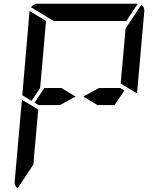

<svg xmlns="http://www.w3.org/2000/svg" viewBox="-20 -1020 856 1034"><path d="M387 -500 303 -454H208H188L166 -467L219 -546H311ZM628 -546 650 -533 597 -454H505L429 -500L513 -546ZM167 -218 160 -134 75 -6Q57 -18 59 -41L98 -483L186 -430ZM741 -994Q759 -982 757 -959L718 -517L630 -570L633 -607L649 -782L656 -866ZM269 -907 147 -981Q161 -1000 184 -1000H720Q720 -1000 722 -1000L660 -907H657H626H490H398ZM139 -959Q139 -959 139 -961L228 -907L227 -905V-895L226 -887L217 -782L199 -578L196 -546L150 -477L100 -507Z"/></svg>

Font: DSEG14 Modern
Style: Italic
Weight: 400
Italic angle: -5°
Designer: Keshikan(Twitter:@keshinomi_88pro)
Version: Version 0.46